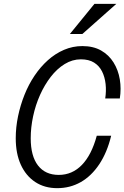

<svg xmlns="http://www.w3.org/2000/svg" viewBox="-20 -970 648 1000"><path d="M278 10Q212 10 163.5 -22Q115 -54 88.5 -112Q62 -170 62 -250Q62 -307 74 -364.5Q86 -422 107.5 -476Q129 -530 160 -576Q191 -622 229.5 -656.5Q268 -691 313.5 -710.5Q359 -730 409 -730Q466 -730 506.5 -707Q547 -684 571.5 -644.5Q596 -605 604 -556.5Q612 -508 604 -457H528Q534 -496 530 -532.5Q526 -569 511.5 -598Q497 -627 470 -644Q443 -661 401 -661Q357 -661 317 -636.5Q277 -612 244.5 -570Q212 -528 188.5 -475.5Q165 -423 152.5 -364.5Q140 -306 140 -250Q140 -157 178 -108Q216 -59 286 -59Q356 -59 406.5 -111Q457 -163 484 -263H559Q538 -176 497 -114.5Q456 -53 400.5 -21.5Q345 10 278 10ZM409 -793H344L472 -950H586Z"/></svg>

Font: Instrument Sans SemiCondensed
Style: Italic
Weight: 400
Width: 4
Italic angle: -13°
Designer: Rodrigo Fuenzalida
Foundry: fragTYPE
Version: Version 1.000;gftools[0.9.28]